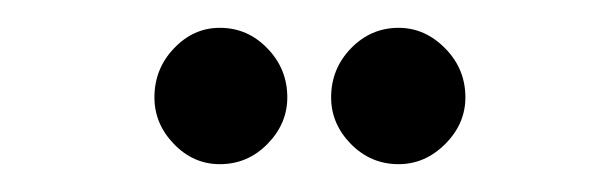

<svg xmlns="http://www.w3.org/2000/svg" viewBox="-20 -740 440 138"><path d="M266.5 -622Q246.5 -622 232.2 -636.5Q218 -651 218 -670Q218 -690.5 232.2 -705.2Q246.5 -720 266.5 -720Q285.5 -720 300 -705.2Q314.5 -690.5 314.5 -670Q314.5 -651 300 -636.5Q285.5 -622 266.5 -622ZM138 -622Q119 -622 105 -636.5Q91 -651 91 -670Q91 -690.5 105 -705.2Q119 -720 138 -720Q158 -720 172.2 -705.2Q186.5 -690.5 186.5 -670Q186.5 -651 172.2 -636.5Q158 -622 138 -622Z"/></svg>

Font: Imbue Thin 10pt Black
Style: Regular
Weight: 900
Version: Version 1.102